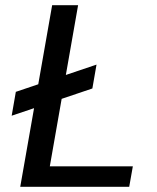

<svg xmlns="http://www.w3.org/2000/svg" viewBox="-20 -720 606 740"><path d="M25 -274 41 -366 352 -471 336 -379ZM58 0 181 -700H281L172 -79H492L478 0Z"/></svg>

Font: DM Sans 16pt Medium
Style: Italic
Weight: 500
Italic angle: -10°
Version: Version 4.004;gftools[0.9.30]